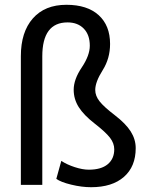

<svg xmlns="http://www.w3.org/2000/svg" viewBox="-20 -779 635 809"><path d="M158.2 0H67.9V-542.5Q67.9 -644 118.4 -701.4Q168.9 -758.8 259.8 -758.8Q347.7 -758.8 395.8 -715.1Q443.8 -671.4 443.8 -593.8Q443.8 -532.7 412.6 -483.2Q381.3 -433.6 381.3 -399.9Q381.3 -375 399.7 -351.8Q418 -328.6 463.9 -293.5Q509.8 -258.3 530.8 -225.1Q551.8 -191.9 551.8 -154.8Q551.8 -77.1 502.2 -33.7Q452.6 9.8 363.8 9.8Q324.2 9.8 280 -1Q235.8 -11.7 217.3 -25.4L238.3 -101.1Q262.2 -85.4 295.2 -74.7Q328.1 -64 354 -64Q406.2 -64 433.8 -86.9Q461.4 -109.9 461.4 -149.9Q461.4 -175.3 443.4 -198.7Q425.3 -222.2 379.2 -258.1Q333 -293.9 311.8 -327.6Q290.5 -361.3 290.5 -400.9Q290.5 -444.3 324.5 -494.9Q358.4 -545.4 358.4 -586.4Q358.4 -632.3 333 -658.4Q307.6 -684.6 264.6 -684.6Q158.2 -684.6 158.2 -541.5Z"/></svg>

Font: RobotoSquareBracket
Style: Square-Bracket
Weight: 400
Version: Version 2.137; 2017